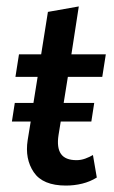

<svg xmlns="http://www.w3.org/2000/svg" viewBox="-20 -567 353 597"><path d="M17 -189 26 -247H84L97 -328H28L39 -398H108L129 -530L225 -547L202 -398H309L298 -328H191L178 -247H273L264 -189H149L174 -221L162 -147Q156 -108 169.5 -88.5Q183 -69 218 -69Q232 -69 245.5 -74Q259 -79 269 -85L281 -15Q260 -2 235.5 4Q211 10 185 10Q113 10 85 -31.5Q57 -73 66 -131L80 -217L101 -189Z"/></svg>

Font: Rokkitt Medium
Style: Italic
Weight: 500
Italic angle: -9°
Designer: Vernon Adams
Foundry: Vernon Adams
Version: Version 3.103